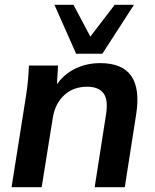

<svg xmlns="http://www.w3.org/2000/svg" viewBox="-20 -777 643 797"><path d="M28 0 88 -379Q93 -410 96 -442Q99 -474 100 -505H221L215 -405L202 -404Q232 -459 282.5 -487Q333 -515 396 -515Q488 -515 525 -461.5Q562 -408 545 -301L498 0H373L420 -301Q430 -363 409.5 -390Q389 -417 342 -417Q284 -417 246 -381.5Q208 -346 199 -287L153 0ZM296 -554 206 -757H285L355 -625L456 -757H536L405 -554Z"/></svg>

Font: Mulish ExtraLight
Style: Italic
Weight: 200
Italic angle: -9°
Designer: Vernon Adams
Foundry: Vernon Adams
Version: Version 3.603